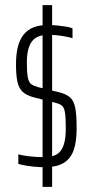

<svg xmlns="http://www.w3.org/2000/svg" viewBox="-20 -716 356 744"><path d="M153 -68Q134 -68 113.5 -70Q93 -72 76.5 -75Q60 -78 51 -81V-118Q58 -116 68.5 -114Q79 -112 91.5 -110.5Q104 -109 119.5 -108Q135 -107 151 -107Q183 -107 201 -118.5Q219 -130 227 -155Q235 -180 235 -217Q235 -262 231.5 -281.5Q228 -301 219 -307.5Q210 -314 190 -319L110 -339Q81 -347 66.5 -361.5Q52 -376 47 -401.5Q42 -427 42 -467Q42 -507 49.5 -535.5Q57 -564 72 -582.5Q87 -601 110 -610Q133 -619 164 -619Q185 -619 204 -617Q223 -615 238 -612.5Q253 -610 261 -606V-568Q251 -571 236 -574Q221 -577 203.5 -579Q186 -581 167 -581Q146 -581 130 -575Q114 -569 104 -556Q94 -543 89 -522.5Q84 -502 84 -473Q84 -434 88 -415Q92 -396 101.5 -389.5Q111 -383 129 -378L207 -359Q236 -352 251 -339Q266 -326 271.5 -298.5Q277 -271 277 -218Q277 -166 265 -133Q253 -100 225.5 -84Q198 -68 153 -68ZM145 8V-696H182V8Z"/></svg>

Font: Saira UltraCondensed ExtraLight
Style: Regular
Weight: 250
Width: 1
Designer: Hector Gatti with collaboration of the Omnibus-Type team
Foundry: Omnibus-Type
Version: Version 1.101